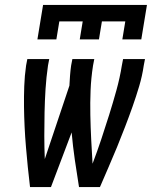

<svg xmlns="http://www.w3.org/2000/svg" viewBox="-20 -760 640 780"><path d="M187 0H102Q97 -40 93 -81Q89 -122 85.5 -162.5Q82 -203 80 -244.5Q78 -286 77.5 -327Q77 -368 78.5 -410Q80 -452 86 -494L91 -520H180L175 -494Q168 -446 165 -398.5Q162 -351 161 -303.5Q160 -256 160 -208.5Q160 -161 162 -114L262 -412Q263 -432 264.5 -452.5Q266 -473 269 -494L274 -520H363L358 -494Q350 -443 348 -393Q346 -343 347 -293Q348 -243 350.5 -193.5Q353 -144 356 -95Q375 -145 391.5 -194.5Q408 -244 423.5 -293.5Q439 -343 453 -393.5Q467 -444 475 -494L480 -520H569L564 -494Q558 -452 545.5 -410Q533 -368 518.5 -327Q504 -286 488 -244.5Q472 -203 455.5 -162.5Q439 -122 421 -81Q403 -40 386 0H301Q292 -55 284 -110.5Q276 -166 271 -222ZM132 -600 155 -740H577L554 -600H477L489 -673H394L382 -600H304L316 -673H221L209 -600Z"/></svg>

Font: Iosevka Medium Extended
Style: Italic
Weight: 500
Width: 7
Italic angle: -9°
Monospace: yes
Designer: Belleve Invis
Foundry: Belleve Invis
Version: Version 32.5.0; ttfautohint (v1.8.4)